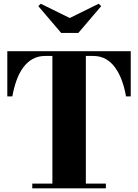

<svg xmlns="http://www.w3.org/2000/svg" viewBox="-20 -1030 755 1050"><path d="M156.5 0V-26H266.5V-724H226.5Q188.5 -724 158.8 -707.5Q129 -691 107 -661Q85 -631 70.5 -590.8Q56 -550.5 47.5 -503H20V-750H695V-503H669Q661 -550.5 646 -590.8Q631 -631 609.2 -661Q587.5 -691 557.8 -707.5Q528 -724 490 -724H449.5V-26H559V0ZM314.5 -850 189.5 -996.5 203 -1009.5 361.5 -931.5 519.5 -1009.5 533.5 -996.5 408.5 -850Z"/></svg>

Font: Bodoni Moda 9pt ExtraBold
Style: Regular
Weight: 800
Designer: Owen Earl
Foundry: indestructible type
Version: Version 2.005